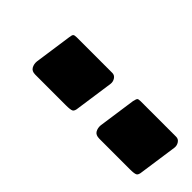

<svg xmlns="http://www.w3.org/2000/svg" viewBox="-11 -910 472 472"><g transform="rotate(45 225.5 -673.5)"><path d="M215 -622Q214 -610 209 -607.5Q204 -605 189 -605H82Q70 -605 65.5 -613Q61 -621 62 -631L76 -729Q77 -738 79.5 -740Q82 -742 89 -742H213Q221 -742 225.5 -735Q230 -728 229 -720ZM437 -622Q436 -610 431 -607.5Q426 -605 412 -605H305Q292 -605 287.5 -613Q283 -621 284 -631L298 -729Q300 -738 302 -740Q304 -742 311 -742H435Q443 -742 447.5 -735Q452 -728 451 -720Z"/></g></svg>

Font: Libre Franklin Thin ExtraBold
Style: Italic
Weight: 800
Italic angle: -8°
Version: Version 2.000